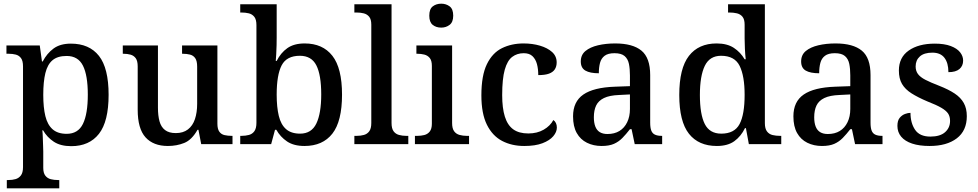

<svg xmlns="http://www.w3.org/2000/svg" viewBox="-20 -783 5315 1043"><path d="M17 240V195H26Q47 195 64.5 190Q82 185 93.5 170Q105 155 105 125V-422Q105 -453 94 -467.5Q83 -482 65.5 -486.5Q48 -491 27 -491H15V-536H196L208 -449H212Q235 -493 271 -519.5Q307 -546 365 -546Q465 -546 517.5 -479.5Q570 -413 570 -268Q570 -123 517.5 -56Q465 11 367 11Q309 11 272.5 -13Q236 -37 214 -75H210Q212 -58 212.5 -36Q213 -14 214 6Q215 26 215 40V129Q215 157 226.5 171.5Q238 186 256 190.5Q274 195 294 195H302V240ZM342 -56Q404 -56 430.5 -110Q457 -164 457 -269Q457 -374 430.5 -426.5Q404 -479 342 -479Q293 -479 265.5 -456Q238 -433 226.5 -386Q215 -339 215 -268Q215 -199 226.5 -152Q238 -105 266 -80.5Q294 -56 342 -56Z M892 10Q813 10 770.5 -37Q728 -84 728 -187V-422Q728 -452 717.5 -466.5Q707 -481 689.5 -486Q672 -491 650 -491H647V-536H838V-198Q838 -155 846.5 -124Q855 -93 876.5 -76.5Q898 -60 935 -60Q975 -60 1001 -80Q1027 -100 1039 -136Q1051 -172 1051 -219V-421Q1051 -452 1040.5 -467Q1030 -482 1012 -486.5Q994 -491 972 -491H969V-536H1161V-111Q1161 -82 1171.5 -67.5Q1182 -53 1200 -49Q1218 -45 1239 -45H1243V0H1073L1058 -78H1053Q1022 -23 981 -6.5Q940 10 892 10Z M1634 10Q1576 10 1539.5 -14.5Q1503 -39 1481 -78H1474L1453 0H1285V-45H1292Q1314 -45 1332.5 -50Q1351 -55 1362 -70.5Q1373 -86 1373 -116V-647Q1373 -677 1361.5 -691.5Q1350 -706 1332 -710.5Q1314 -715 1292 -715H1285V-760H1483V-580Q1483 -563 1482.5 -537.5Q1482 -512 1480.5 -488Q1479 -464 1478 -452H1483Q1505 -496 1541 -521.5Q1577 -547 1635 -547Q1733 -547 1785.5 -480Q1838 -413 1838 -269Q1838 -124 1785.5 -57Q1733 10 1634 10ZM1610 -57Q1672 -57 1698.5 -112Q1725 -167 1725 -270Q1725 -376 1698.5 -428Q1672 -480 1609 -480Q1537 -480 1510 -428Q1483 -376 1483 -269Q1483 -201 1494.5 -153.5Q1506 -106 1534 -81.5Q1562 -57 1610 -57Z M1905 0V-45H1918Q1939 -45 1957 -50Q1975 -55 1986 -70Q1997 -85 1997 -115V-649Q1997 -678 1985.5 -692Q1974 -706 1956 -710.5Q1938 -715 1918 -715H1905V-760H2107V-115Q2107 -85 2118 -70Q2129 -55 2147.5 -50Q2166 -45 2186 -45H2198V0Z M2234 0V-45H2247Q2267 -45 2285 -49.5Q2303 -54 2314.5 -68.5Q2326 -83 2326 -111V-425Q2326 -454 2314.5 -468Q2303 -482 2285 -486.5Q2267 -491 2247 -491H2242V-536H2436V-115Q2436 -85 2447 -70Q2458 -55 2476.5 -50Q2495 -45 2515 -45H2528V0ZM2377 -633Q2349 -633 2330.5 -648Q2312 -663 2312 -698Q2312 -734 2331 -748.5Q2350 -763 2377 -763Q2403 -763 2422.5 -748.5Q2442 -734 2442 -698Q2442 -663 2422.5 -648Q2403 -633 2377 -633Z M2828 10Q2760 10 2707.5 -17.5Q2655 -45 2625 -105.5Q2595 -166 2595 -265Q2595 -373 2625 -434.5Q2655 -496 2707 -521.5Q2759 -547 2824 -547Q2872 -547 2913 -535Q2954 -523 2979 -500.5Q3004 -478 3004 -444Q3004 -422 2994 -406.5Q2984 -391 2962.5 -383Q2941 -375 2904 -375Q2904 -408 2897 -434.5Q2890 -461 2873 -477.5Q2856 -494 2825 -494Q2789 -494 2762.5 -474Q2736 -454 2722 -404.5Q2708 -355 2708 -266Q2708 -196 2722.5 -149.5Q2737 -103 2768 -80.5Q2799 -58 2850 -58Q2898 -58 2933.5 -78.5Q2969 -99 2986 -131Q2995 -125 3000 -114.5Q3005 -104 3005 -90Q3005 -66 2985.5 -43Q2966 -20 2927 -5Q2888 10 2828 10Z M3248 10Q3204 10 3168.5 -7.5Q3133 -25 3113 -60.5Q3093 -96 3093 -151Q3093 -231 3149 -269.5Q3205 -308 3320 -312L3402 -315V-373Q3402 -409 3396.5 -436Q3391 -463 3373 -478.5Q3355 -494 3318 -494Q3283 -494 3264.5 -480Q3246 -466 3239.5 -441.5Q3233 -417 3233 -385Q3185 -385 3160 -399.5Q3135 -414 3135 -449Q3135 -485 3160.5 -506Q3186 -527 3228.5 -537Q3271 -547 3322 -547Q3417 -547 3464.5 -508Q3512 -469 3512 -375V-117Q3512 -89 3518 -73.5Q3524 -58 3538 -51.5Q3552 -45 3574 -45H3577V0H3428L3411 -81H3402Q3381 -54 3361 -33.5Q3341 -13 3315 -1.5Q3289 10 3248 10ZM3280 -55Q3318 -55 3345 -71.5Q3372 -88 3387 -119Q3402 -150 3402 -191V-270L3343 -267Q3291 -265 3261 -250.5Q3231 -236 3218.5 -210Q3206 -184 3206 -146Q3206 -116 3214 -95.5Q3222 -75 3238.5 -65Q3255 -55 3280 -55Z M3874 10Q3775 10 3722.5 -56.5Q3670 -123 3670 -267Q3670 -412 3722.5 -479.5Q3775 -547 3873 -547Q3930 -547 3966.5 -523Q4003 -499 4025 -461H4031Q4028 -487 4026.5 -518.5Q4025 -550 4025 -574V-649Q4025 -678 4013.5 -692Q4002 -706 3983.5 -710.5Q3965 -715 3943 -715H3935V-760H4135V-114Q4135 -84 4146.5 -69Q4158 -54 4176.5 -49.5Q4195 -45 4217 -45H4224V0H4048L4032 -87H4027Q4005 -42 3969 -16Q3933 10 3874 10ZM3898 -57Q3970 -57 3997.5 -109Q4025 -161 4025 -268Q4025 -370 3998 -425Q3971 -480 3897 -480Q3835 -480 3808.5 -425Q3782 -370 3782 -267Q3782 -162 3808.5 -109.5Q3835 -57 3898 -57Z M4445 10Q4401 10 4365.5 -7.5Q4330 -25 4310 -60.5Q4290 -96 4290 -151Q4290 -231 4346 -269.5Q4402 -308 4517 -312L4599 -315V-373Q4599 -409 4593.5 -436Q4588 -463 4570 -478.5Q4552 -494 4515 -494Q4480 -494 4461.5 -480Q4443 -466 4436.5 -441.5Q4430 -417 4430 -385Q4382 -385 4357 -399.5Q4332 -414 4332 -449Q4332 -485 4357.5 -506Q4383 -527 4425.5 -537Q4468 -547 4519 -547Q4614 -547 4661.5 -508Q4709 -469 4709 -375V-117Q4709 -89 4715 -73.5Q4721 -58 4735 -51.5Q4749 -45 4771 -45H4774V0H4625L4608 -81H4599Q4578 -54 4558 -33.5Q4538 -13 4512 -1.5Q4486 10 4445 10ZM4477 -55Q4515 -55 4542 -71.5Q4569 -88 4584 -119Q4599 -150 4599 -191V-270L4540 -267Q4488 -265 4458 -250.5Q4428 -236 4415.5 -210Q4403 -184 4403 -146Q4403 -116 4411 -95.5Q4419 -75 4435.5 -65Q4452 -55 4477 -55Z M5030 10Q4974 10 4935 -3Q4896 -16 4875.5 -40.5Q4855 -65 4855 -99Q4855 -128 4867.5 -143Q4880 -158 4896.5 -164Q4913 -170 4926 -170Q4926 -115 4951 -78Q4976 -41 5034 -41Q5087 -41 5114 -65Q5141 -89 5141 -126Q5141 -150 5130.5 -166Q5120 -182 5093.5 -197.5Q5067 -213 5018 -232Q4966 -254 4931.5 -276Q4897 -298 4880 -327Q4863 -356 4863 -400Q4863 -471 4916.5 -508.5Q4970 -546 5058 -546Q5110 -546 5144.5 -533Q5179 -520 5195.5 -499Q5212 -478 5212 -454Q5212 -425 5192 -408Q5172 -391 5132 -391Q5132 -441 5110.5 -469Q5089 -497 5045 -497Q5000 -497 4977 -476.5Q4954 -456 4954 -422Q4954 -398 4966.5 -381Q4979 -364 5007 -349.5Q5035 -335 5082 -317Q5133 -297 5166 -275Q5199 -253 5215.5 -223.5Q5232 -194 5232 -152Q5232 -73 5177.5 -31.5Q5123 10 5030 10Z"/></svg>

Font: Noto Serif Gujarati Medium
Style: Regular
Weight: 500
Version: Version 2.102